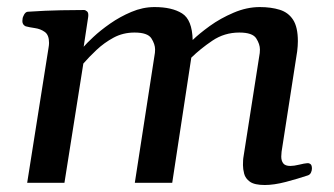

<svg xmlns="http://www.w3.org/2000/svg" viewBox="-20 -515 942 541"><path d="M817.4 -370.6 773.4 -87.4Q772.5 -78.6 772.5 -73.7Q772.5 -62 778.1 -54.7Q783.7 -47.4 798.3 -47.4Q808.1 -47.4 823 -51Q837.9 -54.7 845.7 -55.2Q850.6 -55.7 854.7 -52.7Q858.9 -49.8 858.9 -40Q858.9 -34.7 856.4 -29.1Q854 -23.4 848.1 -21Q818.8 -11.2 785.4 -2.4Q752 6.3 726.1 6.3Q697.3 6.3 684.3 -2.9Q671.4 -12.2 668 -25.4Q664.6 -38.6 664.6 -49.8Q664.6 -58.1 665 -63.7Q665.5 -69.3 665.5 -69.3L711.9 -365.7Q712.4 -369.6 712.4 -375.5Q712.4 -390.6 701.9 -407Q691.4 -423.3 654.3 -423.3Q612.3 -423.3 578.4 -400.4Q544.4 -377.4 519 -352.5L465.3 0H359.9L416.5 -366.2Q417 -369.6 417 -375.5Q417 -390.6 406.5 -407Q396 -423.3 358.9 -423.3Q326.7 -423.3 300 -408.9Q273.4 -394.5 252 -374.3Q230.5 -354 214.8 -335.9L161.6 0H56.6L116.7 -379.9Q118.2 -388.2 118.2 -394Q118.2 -416.5 106.2 -425Q94.2 -433.6 78.6 -435.8Q63 -438 52.2 -440.9Q43 -445.3 43 -455.6Q43 -456.5 43.2 -457.8Q43.5 -459 43.5 -460.4Q43.5 -466.3 47.9 -473.9Q52.2 -481.4 58.1 -481.9Q109.9 -485.4 152.1 -486.1Q194.3 -486.8 216.8 -486.8Q220.7 -486.8 225.3 -482.9Q230 -479 228.5 -467.3L215.8 -383.3Q223.6 -392.6 243.2 -410.9Q262.7 -429.2 290.3 -448.5Q317.9 -467.8 350.1 -481.4Q382.3 -495.1 415.5 -495.1Q464.4 -495.1 492.9 -477.3Q521.5 -459.5 522.9 -402.3Q541 -419.9 571 -441.7Q601.1 -463.4 638.2 -479.2Q675.3 -495.1 711.9 -495.1Q743.7 -495.1 768.1 -487.5Q792.5 -480 805.9 -459.2Q819.3 -438.5 819.3 -398.9Q819.3 -392.6 818.8 -385.3Q818.4 -377.9 817.4 -370.6Z"/></svg>

Font: Gelasio Medium
Style: Italic
Weight: 500
Italic angle: -8.5°
Designer: Eben Sorkin
Foundry: Eben Sorkin
Version: Version 1.008